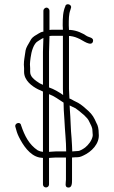

<svg xmlns="http://www.w3.org/2000/svg" viewBox="-20 -747 525 885"><path d="M194.5 -712C187.5 -712 180 -704.8 180 -698V-601C172.6 -601 162.8 -595.8 157 -592C145.8 -585.6 130.6 -577 124 -567L112 -546C102.2 -529.7 97.9 -521.1 96 -502C93.8 -484.3 90 -469.2 90 -449C90.7 -443.7 91 -438.3 91 -433V-416C91 -375.7 127.8 -349.1 156 -335C163 -331.5 171.4 -328.9 178 -325V-47C167.4 -48.8 163.6 -49.2 154 -54C114.2 -80.5 93.5 -120.6 77 -170C74 -188.2 45.2 -179.4 51 -162C55.1 -145.5 59.7 -130.6 67 -116C85.3 -79.3 116.4 -30.1 162 -21L178 -19V103C178 110.9 184.1 117 192 117C199.9 117 206 110.9 206 103V-19C210.7 -19 215.3 -19.3 220 -20C226 -20 232 -20.3 238 -21H284V81C284 95.6 276.6 116 294 117.5C312 119 312 97.5 312 81V-21C317.3 -21 322.3 -21.3 327 -22C345.1 -22 350.7 -23.4 366 -31C399.4 -46.4 441 -83.7 435 -132C435 -151.3 431.9 -168.4 424 -181C414 -204.3 405.9 -218.6 387 -236C372.9 -249.1 355.5 -264.4 340 -273L326 -280C316.8 -283.9 309.8 -290.2 300 -293C299.3 -307 298.7 -321.7 298 -337V-581H303C322.3 -578.6 332 -574.3 348 -567C357.7 -563.1 401.4 -529.5 408.5 -555.5C413.6 -574.3 389.7 -574.5 380 -581C359.6 -594.6 335.1 -606.3 305 -609H298C297.3 -616.3 297 -623.3 297 -630C297 -657.5 296.9 -681 304 -700L307 -710C313.6 -726.6 283.9 -735.3 281 -718C270.2 -693.7 269 -666 269 -630C269 -623.3 269.3 -616.7 270 -610H219C215 -610 211.3 -609.7 208 -609V-698C208 -704.8 201.5 -712 194.5 -712ZM206 -313C230.7 -303.7 249.9 -288.9 270 -276C271.3 -275.3 272.3 -274.7 273 -274C273.7 -262 274 -250.3 274 -239C275.3 -223.7 276.3 -208.3 277 -193C279.1 -142.9 285 -97.1 285 -49H236C230 -48.3 224.3 -48 219 -48C215 -47.3 210.7 -47 206 -47ZM301 -261C309.9 -256.6 318.9 -252.3 328 -248C331.3 -246 336.7 -242 344 -236L368 -216C380 -204 386.2 -198.5 392 -185C397.6 -172.3 406 -161 406 -145C406.7 -140.3 407 -135.7 407 -131C407.7 -127 407.7 -123 407 -119C402.8 -98.1 387.2 -79 373 -67.5C366.9 -62.6 349 -51 340 -51C336 -50.3 331.3 -50 326 -50C322 -49.3 317.7 -49 313 -49C313 -59 312.7 -67.7 312 -75L310 -109C305.6 -150.4 305.7 -198.2 302 -241C302 -245.7 301.7 -252.3 301 -261ZM208 -576V-581C211.3 -581.7 215 -582 219 -582H270V-336C270.7 -326.7 271 -317.7 271 -309C253.2 -321.7 228.3 -336.6 206 -344V-509C206 -532.4 208 -552.1 208 -576ZM121 -481C124.5 -508.8 134.9 -547.4 156 -558L172 -568L180 -572C180 -550.2 178 -530 178 -509V-356C166.5 -360.6 160.1 -363.9 148 -373C134.2 -383.3 119 -395.6 119 -416V-433C119 -439 118.7 -445 118 -451C118 -455.7 118.3 -460.3 119 -465C119 -467.6 121 -478.1 121 -481Z"/></svg>

Font: HoneyBee
Style: XLit
Weight: 200
Foundry: Cannot Into Space Fonts
Version: Version 0.89